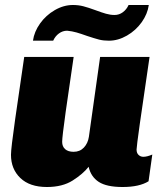

<svg xmlns="http://www.w3.org/2000/svg" viewBox="-20 -739 667 769"><path d="M229 -171Q229 -152 241 -141.5Q253 -131 275 -131Q300 -131 316 -148Q332 -165 336 -191L381 -511H579Q527 -161 527 -140Q527 -126 535 -118.5Q543 -111 554 -111Q569 -111 590 -120L575 -13Q538 10 471 10Q407 10 375.5 -10.5Q344 -31 335 -71Q312 -42 271 -16Q230 10 168 10Q99 10 61.5 -26Q24 -62 24 -119Q24 -144 40.5 -260Q57 -376 77 -511H275Q257 -391 243 -290.5Q229 -190 229 -171ZM416 -576Q394 -576 376.5 -580.5Q359 -585 329 -595Q304 -604 286.5 -609Q269 -614 249 -616Q231 -616 216 -605Q201 -594 193 -576H112Q117 -612 140.5 -645Q164 -678 199.5 -698.5Q235 -719 272 -719Q294 -719 313.5 -714Q333 -709 363 -698Q387 -689 404.5 -684Q422 -679 439 -679Q457 -679 472 -690Q487 -701 495 -719H576Q571 -683 547.5 -650Q524 -617 488.5 -596.5Q453 -576 416 -576Z"/></svg>

Font: Chivo Black Italic
Style: Regular
Weight: 900
Italic angle: -8.05°
Designer: Hector Gatti
Foundry: Omnibus-Type
Version: Version 1.007